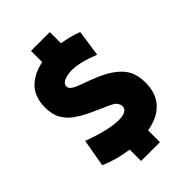

<svg xmlns="http://www.w3.org/2000/svg" viewBox="-269 -937 1153 1153"><g transform="rotate(-45 307.5 -360.5)"><path d="M575.2 -207Q575.2 -118.7 527.1 -64.5Q479 -10.3 382.8 6.8V106.9H223.1V9.8Q129.4 -1.5 40 -40L70.8 -215.8Q219.2 -161.1 301.8 -161.1Q377 -161.1 377 -205.1Q377 -215.8 371.8 -225.3Q366.7 -234.9 361.1 -241Q355.5 -247.1 341.1 -254.9Q326.7 -262.7 318.4 -266.4Q310.1 -270 290 -278.8Q259.8 -292 239 -301.3Q218.3 -310.5 194.3 -322.5Q170.4 -334.5 154.3 -344.2Q138.2 -354 120.8 -366.7Q103.5 -379.4 92.5 -391.6Q81.5 -403.8 71 -418.7Q60.5 -433.6 54.7 -450Q48.8 -466.3 45.4 -485.6Q42 -504.9 42 -526.9Q42 -575.2 56.9 -612.5Q71.8 -649.9 98.4 -673.6Q125 -697.3 155.5 -711.4Q186 -725.6 223.1 -732.9V-828.1H382.8V-732.9Q450.7 -722.7 512.2 -699.2L487.8 -530.8Q382.3 -573.2 314.9 -573.2Q275.9 -573.2 249 -561Q222.2 -548.8 222.2 -526.9Q222.2 -520 224.9 -513.9Q227.5 -507.8 234.4 -502.4Q241.2 -497.1 247.6 -492.9Q253.9 -488.8 267.1 -483.4Q280.3 -478 289.1 -474.6Q297.9 -471.2 316.2 -464.6Q334.5 -458 345.2 -454.1Q405.8 -431.2 446.8 -408.7Q487.8 -386.2 517.8 -356.9Q547.9 -327.6 561.5 -291Q575.2 -254.4 575.2 -207Z"/></g></svg>

Font: Stilu Bold
Style: Regular
Weight: 700
Designer: Genilson Lima Santos
Foundry: Genilson Lima Santos
Version: Version 1.200;PS 001.200;hotconv 1.0.88;makeotf.lib2.5.64775